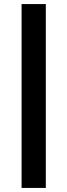

<svg xmlns="http://www.w3.org/2000/svg" viewBox="-20 -793 331 943"><path d="M86 130V-773H205V130Z"/></svg>

Font: Outfit SemiBold
Style: Regular
Weight: 600
Designer: Rodrigo Fuenzalida
Foundry: fragTYPE
Version: Version 1.100;gftools[0.9.27]